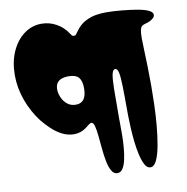

<svg xmlns="http://www.w3.org/2000/svg" viewBox="-104 -914 1180 1214"><g transform="rotate(-10 486.0 -307.0)"><path d="M552 200Q529 200 515 175.5Q501 151 493.5 112Q486 73 482 29Q478 -15 474 -54Q470 -93 463.5 -117.5Q457 -142 444 -142Q436 -142 424.5 -132.5Q413 -123 406 -118Q370 -90 325 -90Q286 -90 249.5 -108.5Q213 -127 182.5 -156Q152 -185 128 -215Q78 -280 49 -360Q20 -440 20 -522Q20 -606 49 -672Q78 -738 128.5 -776Q179 -814 242 -814Q292 -814 336.5 -789.5Q381 -765 408 -723Q414 -714 418.5 -708.5Q423 -703 432 -703Q441 -703 445 -708Q449 -713 456 -723Q486 -767 524 -786Q562 -805 597 -809.5Q632 -814 654 -814Q704 -814 758.5 -808.5Q813 -803 849 -797Q952 -780 952 -747Q952 -736 942.5 -726.5Q933 -717 918 -710Q902 -703 889.5 -700Q877 -697 868.5 -691Q860 -685 855.5 -667.5Q851 -650 851 -614Q851 -588 853 -539Q855 -490 856.5 -429.5Q858 -369 858 -307Q858 -254 856 -187.5Q854 -121 848 -53Q842 15 831.5 72.5Q821 130 804.5 165Q788 200 764 200Q743 200 729 174.5Q715 149 705.5 108Q696 67 691 20.5Q686 -26 684 -68Q682 -110 681.5 -138Q681 -166 681 -170Q681 -274 679.5 -335.5Q678 -397 672 -424Q666 -451 651 -451Q637 -451 630.5 -423Q624 -395 623 -328Q622 -261 622 -142Q622 -127 622.5 -96.5Q623 -66 622.5 -27Q622 12 618.5 51.5Q615 91 607.5 125Q600 159 586.5 179.5Q573 200 552 200ZM268 -388Q268 -363 279.5 -336Q291 -309 313.5 -290.5Q336 -272 369 -272Q437 -272 437 -366Q437 -413 418 -435Q399 -457 353 -457Q268 -457 268 -388Z"/></g></svg>

Font: Matemasie
Style: Regular
Weight: 400
Designer: Adam Yeo
Version: Version 1.001; ttfautohint (v1.8.4.7-5d5b)